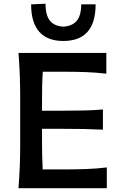

<svg xmlns="http://www.w3.org/2000/svg" viewBox="-20 -992 636 1012"><path d="M77.5 0Q82 -59 84.2 -113.5Q86.5 -168 86.5 -234.5V-475Q86.5 -542 84.2 -597.8Q82 -653.5 77.5 -713H540.5V-603.5Q491.5 -609.5 436 -611.8Q380.5 -614 305 -614H205.5Q203 -577 202.2 -538.8Q201.5 -500.5 201.5 -457V-408.5H310.5Q379 -408.5 427.8 -409.8Q476.5 -411 522.5 -415V-308.5Q474 -311 425.2 -312Q376.5 -313 310.5 -313H201.5V-252.5Q201.5 -210 202.2 -172.8Q203 -135.5 205 -99H314.5Q377.5 -99 434 -101Q490.5 -103 543 -109.5V0ZM313.5 -776Q230.5 -776 187.2 -824.2Q144 -872.5 144 -969L220 -972.5Q220 -910.5 243.8 -882.2Q267.5 -854 313.5 -851.5Q360 -854 384 -881.8Q408 -909.5 408 -969H484Q484 -776 313.5 -776Z"/></svg>

Font: Commissioner Flair Medium
Style: Regular
Weight: 500
Designer: Kostas Bartsokas
Foundry: Kostas Bartsokas
Version: Version 1.000; ttfautohint (v1.8.3)